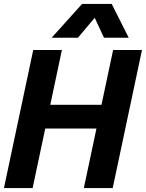

<svg xmlns="http://www.w3.org/2000/svg" viewBox="-28 -951 738 971"><path d="M396 0 544 -698H690L542 0ZM-8 0 140 -698H285L137 0ZM185 -301 210 -421H501L475 -301ZM233 -760 387 -931H537L623 -760H498L451 -861L366 -760Z"/></svg>

Font: Azeret Mono Thin SemiBold
Style: Italic
Weight: 600
Italic angle: -12°
Version: Version 1.002